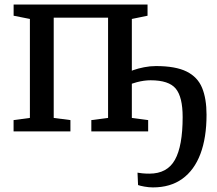

<svg xmlns="http://www.w3.org/2000/svg" viewBox="-20 -575 950 840"><path d="M648.9 244.9Q631.5 244.9 612 241.4Q592.5 237.9 584 234.6L581.6 180.4Q588.8 182 602.7 183.3Q616.6 184.7 633.6 184.7Q711.5 184.7 745.3 124.2Q779.1 63.8 779.1 -63.1Q779.1 -150.6 749 -187.2Q718.8 -223.8 638.8 -223.8Q610.5 -223.8 578.9 -215.5Q547.3 -207.2 531.8 -198.4V-253.9Q542.3 -260.7 563.2 -268.2Q584.2 -275.7 610.2 -280.8Q636.3 -286 662.3 -286Q748.2 -286 796.5 -262Q844.7 -238 864.2 -190.6Q883.6 -143.3 883.6 -72.9Q883.6 27.5 856.8 98.5Q830 169.5 777.7 207.2Q725.5 244.9 648.9 244.9ZM39.4 0V-49.6L110.8 -59.2V-492.1L39.6 -506.2V-555.3H625.5V-506.2L556.8 -492.1V-59.1L628.2 -49.6V0H379.6V-49.6L452.8 -59.1V-497.8H215V-59.1L288.1 -49.6V0Z"/></svg>

Font: Merriweather Light
Style: Regular
Weight: 300
Designer: Eben Sorkin
Foundry: Eben Sorkin
Version: Version 2.100